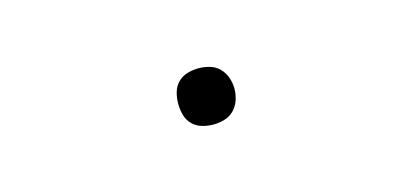

<svg xmlns="http://www.w3.org/2000/svg" viewBox="-26 -145 502 234"><g transform="rotate(-15 225.0 -27.5)"><path d="M225 8Q218 8 211 6Q204 4 199 -1Q194 -6 192 -13Q190 -20 190 -28Q190 -35 192 -42Q194 -49 199 -54Q204 -59 211 -61Q218 -63 225 -63Q232 -63 239 -61Q246 -59 251 -54Q256 -49 258.5 -42Q261 -35 261 -28Q261 -20 258.5 -13Q256 -6 251 -1Q246 4 239 6Q232 8 225 8Z"/></g></svg>

Font: Zed Sans Thin Extended
Style: Regular
Weight: 100
Width: 7
Designer: Belleve Invis
Foundry: Belleve Invis
Version: Version 1.0.0; ttfautohint (v1.8.4)